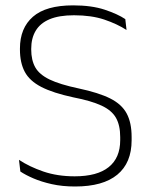

<svg xmlns="http://www.w3.org/2000/svg" viewBox="-20 -668 552 698"><path d="M253 10Q206.5 10 168.5 1.5Q130.5 -7 101.5 -19.5Q72.5 -32 54 -44.5L49 -87Q86.5 -62 137.5 -44.5Q188.5 -27 251.5 -27Q333.5 -27 375.2 -60.5Q417 -94 417 -158.5V-169.5Q417 -212.5 401.5 -239.8Q386 -267 348.8 -284.2Q311.5 -301.5 247 -314Q172.5 -330 130 -352Q87.5 -374 70 -407Q52.5 -440 52.5 -488V-491.5Q52.5 -566 99.8 -607.2Q147 -648.5 246 -648.5Q313 -648.5 360.5 -632.8Q408 -617 435.5 -598.5L440 -559Q406 -581 359.2 -596.8Q312.5 -612.5 249 -612.5Q194.5 -612.5 160.2 -598Q126 -583.5 109.8 -556.2Q93.5 -529 93.5 -490.5V-488Q93.5 -449.5 108.2 -423.2Q123 -397 160.2 -379Q197.5 -361 266 -346.5Q339 -331 380.8 -310Q422.5 -289 440.5 -255.5Q458.5 -222 458.5 -170V-158Q458.5 -76 406.5 -33Q354.5 10 253 10Z"/></svg>

Font: Anek Malayalam Medium ExtraLight
Style: Regular
Weight: 250
Version: Version 1.003